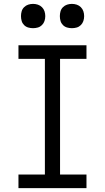

<svg xmlns="http://www.w3.org/2000/svg" viewBox="-20 -968 540 988"><path d="M75 0V-70H211V-665H75V-735H425V-665H289V-70H425V0ZM350 -823Q337 -823 325 -826.5Q313 -830 304 -839Q295 -848 291.5 -860Q288 -872 288 -885Q288 -898 291.5 -910Q295 -922 304 -931Q313 -940 325 -944Q337 -948 350 -948Q363 -948 375 -944Q387 -940 396 -931Q405 -922 409 -910Q413 -898 413 -885Q413 -872 409 -860Q405 -848 396 -839Q387 -830 375 -826.5Q363 -823 350 -823ZM150 -823Q137 -823 125 -826.5Q113 -830 104 -839Q95 -848 91.5 -860Q88 -872 88 -885Q88 -898 91.5 -910Q95 -922 104 -931Q113 -940 125 -944Q137 -948 150 -948Q163 -948 175 -944Q187 -940 196 -931Q205 -922 209 -910Q213 -898 213 -885Q213 -872 209 -860Q205 -848 196 -839Q187 -830 175 -826.5Q163 -823 150 -823Z"/></svg>

Font: Iosevka SS18
Style: Regular
Weight: 400
Monospace: yes
Designer: Belleve Invis
Foundry: Belleve Invis
Version: Version 25.1.1; ttfautohint (v1.8.4)